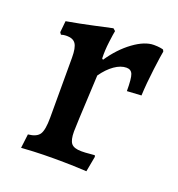

<svg xmlns="http://www.w3.org/2000/svg" viewBox="-95 -548 585 631"><g transform="rotate(20 198.0 -232.5)"><path d="M102 -122V-332Q102 -366 93 -379.5Q84 -393 62 -393Q55 -393 49.5 -392Q44 -391 42 -390L37 -397L41 -437Q87 -445 135 -455.5Q183 -466 197 -469L205 -462Q203 -453 199 -422Q195 -391 196 -363L200 -360Q231 -406 270 -434.5Q309 -463 341 -463Q354 -463 363 -461.5Q372 -460 374 -459L377 -453Q374 -438 367.5 -387.5Q361 -337 359 -293L309 -290Q309 -334 303.5 -348Q298 -362 282 -362Q262 -362 240.5 -347Q219 -332 200 -305Q199 -277 195.5 -211.5Q192 -146 191 -106Q191 -76 200.5 -64.5Q210 -53 236 -53Q250 -53 263.5 -54.5Q277 -56 282 -56L284 -51L274 3Q262 2 229 1Q196 0 160 0Q123 0 89 1.5Q55 3 46 4L52 -45Q82 -48 92 -63.5Q102 -79 102 -122Z"/></g></svg>

Font: Alegreya Medium
Style: Regular
Weight: 500
Designer: Juan Pablo del Peral
Foundry: Huerta Tipografica
Version: Version 2.007; ttfautohint (v1.6)